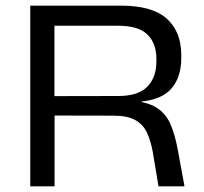

<svg xmlns="http://www.w3.org/2000/svg" viewBox="-20 -659 722 679"><path d="M540.5 0 520.5 -120Q513.5 -160 500 -189.2Q486.5 -218.5 458.8 -234.2Q431 -250 380 -250L145.5 -250.5V-319L398 -319.5Q469 -319.5 501 -352.5Q533 -385.5 533 -440.5V-451Q533 -506 501.2 -537Q469.5 -568 397.5 -568H144.5V-639H408Q519 -639 570 -592.8Q621 -546.5 621 -465V-453Q621 -388 588 -348Q555 -308 481.5 -300V-290L439.5 -303Q500 -299.5 533 -278.8Q566 -258 582.2 -221.2Q598.5 -184.5 608 -133L632.5 0ZM87 0V-639H172.5V-294L173 -261.5V0Z"/></svg>

Font: Anek Gujarati SemiExpanded
Style: Regular
Weight: 400
Width: 6
Designer: Mrunmayee Ghaisas (Gujarati), Yesha Goshar (Latin)
Foundry: Ek Type
Version: Version 1.003